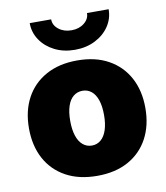

<svg xmlns="http://www.w3.org/2000/svg" viewBox="-86 -836 794 917"><g transform="rotate(-10 311.5 -378.0)"><path d="M312 9.8Q223.6 9.8 160.2 -25.1Q96.7 -60.1 63 -123Q29.3 -186 29.3 -270Q29.3 -354 63 -416.7Q96.7 -479.5 160.2 -514.6Q223.6 -549.8 312 -549.8Q400.4 -549.8 463.4 -514.6Q526.4 -479.5 560.1 -416.7Q593.8 -354 593.8 -270Q593.8 -186 560.1 -123Q526.4 -60.1 463.4 -25.1Q400.4 9.8 312 9.8ZM312 -137.2Q336.9 -137.2 355.5 -153.1Q374 -168.9 383.8 -199Q393.6 -229 393.6 -271Q393.6 -313.5 383.8 -342.8Q374 -372.1 355.5 -387.5Q336.9 -402.8 312 -402.8Q286.6 -402.8 267.8 -387.5Q249 -372.1 239.3 -342.8Q229.5 -313.5 229.5 -271Q229.5 -229 239.3 -199Q249 -168.9 267.8 -153.1Q286.6 -137.2 312 -137.2ZM311.5 -601.6Q256.8 -601.6 213.6 -623.3Q170.4 -645 145.3 -682.1Q120.1 -719.2 120.1 -764.6H224.1Q224.1 -735.8 249.3 -716.1Q274.4 -696.3 311.5 -696.3Q348.1 -696.3 373 -716.1Q397.9 -735.8 397.9 -764.6H502.9Q502.9 -719.2 477.8 -682.1Q452.6 -645 409.4 -623.3Q366.2 -601.6 311.5 -601.6Z"/></g></svg>

Font: Inter 16pt Black
Style: Regular
Weight: 900
Version: Version 4.001;git-66647c0bb